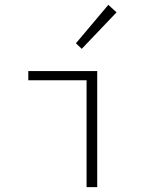

<svg xmlns="http://www.w3.org/2000/svg" viewBox="-20 -774 640 794"><path d="M338 0V-442H97V-480H382V0ZM318 -572 294 -595 428 -754 462 -723Z"/></svg>

Font: Source Code Pro ExtraLight Light
Style: Regular
Weight: 300
Monospace: yes
Version: Version 1.018;hotconv 1.0.116;makeotfexe 2.5.65601